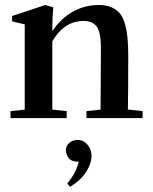

<svg xmlns="http://www.w3.org/2000/svg" viewBox="-20 -466 603 758"><path d="M21.5 0V-27.3L77.6 -33.2V-369.6L27.8 -381.8V-402.8L158.7 -446.3L190.4 -437Q186.5 -397.9 186.5 -354.5V-342.8Q220.2 -393.1 267.3 -419.7Q314.5 -446.3 371.1 -446.3Q399.9 -446.3 420.7 -437Q441.4 -427.7 454.1 -411.9Q466.8 -396 473.9 -369.6Q481 -343.3 483.6 -314.2Q486.3 -285.2 486.3 -244.1Q486.3 -102.1 484.9 -33.7L543 -27.3V0H321.3V-27.3L377 -33.2Q378.4 -260.3 378.4 -266.6Q378.4 -290.5 377.2 -306.6Q376 -322.8 371.8 -338.4Q367.7 -354 360.4 -363Q353 -372.1 340.6 -377.7Q328.1 -383.3 310.1 -383.3Q233.4 -383.3 186.5 -302.7V-33.2L243.2 -27.3V0ZM256.3 271.5 245.6 257.8Q278.8 220.2 291 172.4H288.1Q262.2 172.4 251.2 158Q240.2 143.6 240.2 126.5Q240.2 109.4 253.7 97.9Q267.1 86.4 287.6 86.4Q309.6 86.4 325.4 105.2Q341.3 124 341.3 147.9Q341.3 180.7 318.6 214.6Q295.9 248.5 256.3 271.5Z"/></svg>

Font: Elstob SemiBold
Style: Regular
Weight: 600
Designer: Peter S. Baker
Version: Version 1.015